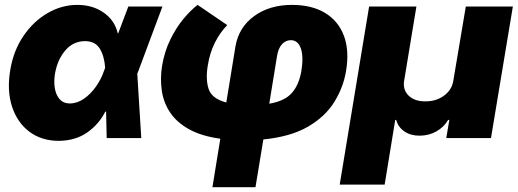

<svg xmlns="http://www.w3.org/2000/svg" viewBox="-20 -573 2149 797"><path d="M222.7 11.7Q151.9 11.2 101.8 -26.4Q51.8 -64 30 -130.4Q8.3 -196.8 22.5 -282.2Q36.1 -363.8 77.9 -424.6Q119.6 -485.4 178.2 -519Q236.8 -552.7 300.8 -552.7Q364.7 -552.7 410.6 -520.5Q456.5 -488.3 468.8 -434.6H470.7L512.7 -545.9H654.3L551.8 -271.5L549.8 -267.6L566.4 0H422.9L420.4 -109.9L417 -109.4Q390.6 -57.1 341.8 -22.9Q293 11.2 222.7 11.7ZM208 -265.6Q200.2 -211.4 216.8 -177.5Q233.4 -143.6 269.5 -143.6Q300.3 -143.6 328.4 -163.1Q356.4 -182.6 378.2 -213.4Q399.9 -244.1 411.1 -277.3L416.5 -291.5Q413.1 -340.3 394.3 -371.1Q375.5 -401.9 333 -402.3Q283.2 -401.9 250.5 -363Q217.8 -324.2 208 -265.6Z M861.8 204.1 894.5 2.9Q814.5 -8.3 763.2 -37.4Q711.9 -66.4 685.1 -107.7Q658.2 -148.9 651.4 -198.2Q644.5 -247.6 652.8 -299.8Q663.1 -360.4 687.3 -409.4Q711.4 -458.5 741.7 -494.9Q772 -531.2 800.3 -552.7L923.3 -468.8Q893.1 -438 871.8 -395.5Q850.6 -353 842.3 -299.8Q833 -242.7 846.2 -203.1Q859.4 -163.6 919.4 -147.5L957.5 -380.9Q971.2 -460 1035.2 -506.3Q1099.1 -552.7 1191.9 -552.7Q1273.9 -552.7 1329.1 -519.5Q1384.3 -486.3 1407.5 -424.8Q1430.7 -363.3 1416.5 -278.3Q1405.3 -210.4 1367.7 -149.7Q1330.1 -88.9 1258.3 -47.1Q1186.5 -5.4 1073.2 5.9L1040.5 204.1ZM1130.4 -342.8 1097.7 -142.6Q1161.6 -153.3 1191.4 -187Q1221.2 -220.7 1231 -278.3Q1240.7 -337.9 1228.8 -372.1Q1216.8 -406.2 1187 -406.2Q1166 -406.2 1150.6 -389.4Q1135.3 -372.6 1130.4 -342.8Z M1390.1 193.4 1512.2 -545.9H1708.5L1657.7 -238.3Q1651.4 -200.2 1676.3 -176Q1701.2 -151.9 1745.6 -152.3Q1790.5 -151.9 1823.2 -176Q1856 -200.2 1861.8 -238.3L1913.6 -545.9H2108.9L2018.1 0H1832.5L1845.2 -75.2H1840.3Q1822.8 -45.4 1791.5 -27.6Q1760.3 -9.8 1721.2 -9.8Q1684.1 -9.8 1658.4 -27.6Q1632.8 -45.4 1624.5 -75.2H1620.6L1576.7 193.4Z"/></svg>

Font: Inter Tight Black
Style: Italic
Weight: 900
Italic angle: -9.39999°
Designer: Rasmus Andersson
Foundry: rsms
Version: Version 3.004; ttfautohint (v1.8.4.7-5d5b)